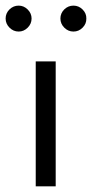

<svg xmlns="http://www.w3.org/2000/svg" viewBox="-76 -656 324 676"><path d="M49.8 0V-439.9H120.1V0ZM228 -590.8Q228.5 -572.3 214.8 -558.6Q201.2 -544.9 182.6 -544.9Q164.1 -544.9 150.4 -558.6Q136.7 -572.3 136.7 -590.8Q136.7 -609.4 150.4 -623Q164.1 -636.2 182.6 -636.2Q201.2 -636.2 214.8 -622.6Q228.5 -608.9 228 -590.8ZM-10.3 -636.2Q7.8 -636.2 21.5 -622.6Q35.2 -608.9 35.2 -590.8Q35.2 -572.3 21.5 -558.6Q7.8 -544.9 -10.3 -544.9Q-28.8 -544.9 -42.5 -558.6Q-56.2 -572.3 -56.2 -590.8Q-56.2 -609.4 -42.5 -623Q-28.8 -636.2 -10.3 -636.2Z"/></svg>

Font: Arcon-Regular
Style: Regular
Weight: 400
Designer: M. Zarth
Foundry: martin zarth - visuelle & digitale kommunikation
Version: Version 1.131;PS 001.131;hotconv 1.0.70;makeotf.lib2.5.58329